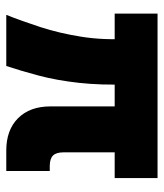

<svg xmlns="http://www.w3.org/2000/svg" viewBox="26 -560 534 627"><g transform="rotate(90 293.5 -247.0)"><path d="M25 -494H562V-354H25ZM478 -187Q478 -163 488.5 -152.5Q499 -142 523 -142H539V0H472Q405 0 366.5 -38.5Q328 -77 328 -144V-398H478ZM196 0H29Q49 -50 69 -111.5Q89 -173 100.5 -245.5Q112 -318 107 -398H256Q259 -309 251 -237Q243 -165 227.5 -106.5Q212 -48 196 0Z"/></g></svg>

Font: Blinker
Style: Regular
Weight: 400
Designer: Juergen Huber
Foundry: supertype
Version: 1.017